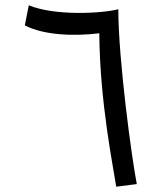

<svg xmlns="http://www.w3.org/2000/svg" viewBox="-20 -702 612 727"><path d="M420 5 498 -5C479 -102 428 -477 428 -667C366 -651 188 -641 89 -682L74 -606C144 -569 259 -564 356 -576C358 -313 409 -70 420 5Z"/></svg>

Font: Noto Sans Arabic
Style: Regular
Weight: 400
Designer: Monotype Design Team, Nadine Chahine, Nizar Qandah and Khaled Hosny
Foundry: Monotype Imaging Inc.
Version: Version 2.012